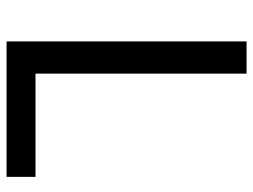

<svg xmlns="http://www.w3.org/2000/svg" viewBox="-113 -657 770 584"><g transform="rotate(90 272.0 -365.0)"><path d="M106 0V-730H204V-88H518V0Z"/></g></svg>

Font: Cazoo Sans
Style: Regular
Weight: 400
Designer: Jonathan Barnbrook, Julián Moncada
Foundry: Barnbrook Fonts
Version: Version 2.000;Glyphs 3.3 (3337)